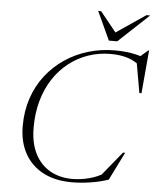

<svg xmlns="http://www.w3.org/2000/svg" viewBox="-61 -969 837 1030"><g transform="rotate(5 358.0 -454.0)"><path d="M541 -57 506 -27.5 624.5 -172.5H636L561 -21.5Q515 -5.5 462.5 2.2Q410 10 364 10Q274 10 209.5 -24Q145 -58 110.5 -120.5Q76 -183 76 -268Q76 -349 99.2 -418Q122.5 -487 165 -541.8Q207.5 -596.5 264.8 -635.2Q322 -674 390.5 -694.5Q459 -715 534 -715Q566.5 -715 594.2 -712Q622 -709 647.8 -703Q673.5 -697 698 -687.5L659.5 -685L712 -730.5H716L695.5 -498.5H684L654 -669.5L683.5 -634.5Q648 -667.5 606.5 -680.8Q565 -694 513.5 -694Q449 -694 392 -674.2Q335 -654.5 287.8 -617.2Q240.5 -580 206.2 -527.5Q172 -475 153.5 -409Q135 -343 135 -266Q135 -182 164.2 -124.5Q193.5 -67 245.5 -37.5Q297.5 -8 365 -8Q408 -8 454 -19.5Q500 -31 541 -57ZM705.5 -918 541.5 -764.5H496.5L425.5 -918H441.5L537 -799.5H511L685.5 -918Z"/></g></svg>

Font: Newsreader 60pt Light
Style: Italic
Weight: 300
Italic angle: -17°
Designer: Hugues Gentile
Foundry: Production Type
Version: Version 1.003